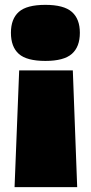

<svg xmlns="http://www.w3.org/2000/svg" viewBox="-20 -580 373 791"><path d="M309 -445Q309 -387 276 -358Q243 -329 167 -329Q90 -329 57.5 -358Q25 -387 25 -445Q25 -502 57.5 -531Q90 -560 167 -560Q243 -560 276 -531Q309 -502 309 -445ZM280 -290 298 191H40L59 -290Z"/></svg>

Font: Georama Extended Black
Style: Regular
Weight: 900
Width: 7
Designer: Jean-Baptiste Levee
Foundry: Production Type
Version: Version 1.000